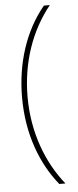

<svg xmlns="http://www.w3.org/2000/svg" viewBox="-59 -745 379 935"><g transform="rotate(-5 130.5 -278.0)"><path d="M48 -277C48 -96 106 52 192 158H222C134 49 75 -102 75 -277C75 -447 129 -599 222 -714H193C99 -601 48 -446 48 -277Z"/></g></svg>

Font: Noto Sans Thai Cond Thin
Style: Regular
Weight: 100
Width: 3
Designer: Monotype Design Team
Foundry: Monotype Imaging Inc.
Version: Version 2.002